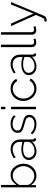

<svg xmlns="http://www.w3.org/2000/svg" viewBox="1484 -2254 993 4000"><g transform="rotate(-90 1980.0 -253.5)"><path d="M321 10Q260 10 207 -22.5Q154 -55 124 -104V0H78V-730H128V-407Q165 -461 215.5 -495Q266 -529 332 -529Q387 -529 431 -506Q475 -483 506 -444Q537 -405 553.5 -356.5Q570 -308 570 -258Q570 -205 551 -156.5Q532 -108 498 -70.5Q464 -33 419 -11.5Q374 10 321 10ZM311 -35Q372 -35 419 -67.5Q466 -100 492.5 -151Q519 -202 519 -258Q519 -317 494 -368.5Q469 -420 424 -452Q379 -484 320 -484Q276 -484 239 -464.5Q202 -445 174 -413.5Q146 -382 128 -346V-174Q131 -145 149.5 -120Q168 -95 195.5 -75.5Q223 -56 253.5 -45.5Q284 -35 311 -35Z M647 -150Q647 -196 674.5 -231Q702 -266 751.5 -285.5Q801 -305 865 -305Q905 -305 948.5 -298Q992 -291 1025 -279V-328Q1025 -400 983 -443Q941 -486 869 -486Q830 -486 788 -470Q746 -454 702 -424L681 -460Q783 -529 874 -529Q966 -529 1020.5 -474Q1075 -419 1075 -324V-66Q1075 -42 1097 -41V0Q1078 2 1072 1Q1053 -1 1042.5 -15Q1032 -29 1031 -44V-85Q995 -40 938.5 -15Q882 10 820 10Q771 10 731.5 -11.5Q692 -33 669.5 -69Q647 -105 647 -150ZM1005 -107Q1025 -132 1025 -154V-240Q953 -268 870 -268Q791 -268 743 -236.5Q695 -205 695 -153Q695 -120 712 -92Q729 -64 759.5 -47Q790 -30 830 -30Q886 -30 933 -51.5Q980 -73 1005 -107Z M1391 10Q1329 10 1276 -11Q1223 -32 1183 -75L1206 -110Q1248 -69 1292.5 -50.5Q1337 -32 1389 -32Q1455 -32 1497 -60Q1539 -88 1539 -138Q1539 -172 1519.5 -190Q1500 -208 1463.5 -220Q1427 -232 1375 -245Q1322 -259 1286 -274Q1250 -289 1231.5 -313Q1213 -337 1213 -378Q1213 -429 1238.5 -462.5Q1264 -496 1307.5 -512.5Q1351 -529 1404 -529Q1465 -529 1510.5 -509Q1556 -489 1580 -456L1553 -424Q1529 -455 1488 -471Q1447 -487 1400 -487Q1363 -487 1331.5 -477Q1300 -467 1280.5 -444.5Q1261 -422 1261 -384Q1261 -354 1275 -337Q1289 -320 1318 -309.5Q1347 -299 1391 -287Q1452 -272 1496 -256Q1540 -240 1564 -214.5Q1588 -189 1588 -143Q1588 -72 1534 -31Q1480 10 1391 10Z M1706 -638V-730H1756V-638ZM1706 0V-520H1756V0Z M2134 10Q2061 10 2003 -27Q1945 -64 1911 -126Q1877 -188 1877 -262Q1877 -336 1910 -396.5Q1943 -457 2001 -493Q2059 -529 2133 -529Q2204 -529 2258 -496.5Q2312 -464 2339 -408L2290 -392Q2267 -435 2224.5 -459.5Q2182 -484 2131 -484Q2074 -484 2028 -454.5Q1982 -425 1954.5 -375Q1927 -325 1927 -262Q1927 -199 1955 -147.5Q1983 -96 2029.5 -65.5Q2076 -35 2132 -35Q2168 -35 2202.5 -48.5Q2237 -62 2262.5 -84Q2288 -106 2296 -131L2345 -117Q2332 -80 2300.5 -51.5Q2269 -23 2226 -6.5Q2183 10 2134 10Z M2415 -150Q2415 -196 2442.5 -231Q2470 -266 2519.5 -285.5Q2569 -305 2633 -305Q2673 -305 2716.5 -298Q2760 -291 2793 -279V-328Q2793 -400 2751 -443Q2709 -486 2637 -486Q2598 -486 2556 -470Q2514 -454 2470 -424L2449 -460Q2551 -529 2642 -529Q2734 -529 2788.5 -474Q2843 -419 2843 -324V-66Q2843 -42 2865 -41V0Q2846 2 2840 1Q2821 -1 2810.5 -15Q2800 -29 2799 -44V-85Q2763 -40 2706.5 -15Q2650 10 2588 10Q2539 10 2499.5 -11.5Q2460 -33 2437.5 -69Q2415 -105 2415 -150ZM2773 -107Q2793 -132 2793 -154V-240Q2721 -268 2638 -268Q2559 -268 2511 -236.5Q2463 -205 2463 -153Q2463 -120 2480 -92Q2497 -64 2527.5 -47Q2558 -30 2598 -30Q2654 -30 2701 -51.5Q2748 -73 2773 -107Z M2999 -730H3050V-103Q3050 -67 3065 -53.5Q3080 -40 3104 -40Q3120 -40 3137 -43Q3154 -46 3167 -51L3177 -10Q3160 -4 3135 1Q3110 6 3092 6Q3050 6 3024.5 -19.5Q2999 -45 2999 -88Z M3258 -730H3309V-103Q3309 -67 3324 -53.5Q3339 -40 3363 -40Q3379 -40 3396 -43Q3413 -46 3426 -51L3436 -10Q3419 -4 3394 1Q3369 6 3351 6Q3309 6 3283.5 -19.5Q3258 -45 3258 -88Z M3533 176Q3549 177 3561.5 176.5Q3574 176 3580 172Q3589 170 3598 156.5Q3607 143 3623.5 107Q3640 71 3669 0L3437 -520H3490L3696 -53L3887 -520H3938L3653 164Q3644 187 3625 203Q3606 219 3575 221Q3566 222 3555.5 222.5Q3545 223 3533 222Z"/></g></svg>

Font: Raleway Light
Style: Regular
Weight: 300
Designer: Matt McInerney, Pablo Impallari, Rodrigo Fuenzalida
Foundry: Matt McInerney, Pablo Impallari, Rodrigo Fuenzalida
Version: Version 4.026